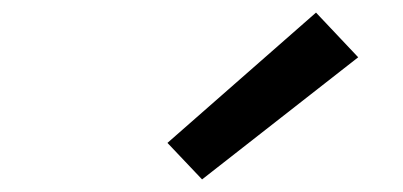

<svg xmlns="http://www.w3.org/2000/svg" viewBox="-20 -836 640 305"><path d="M301 -551 246 -609 482 -816 549 -745Z"/></svg>

Font: Iosevka Curly Medium Extended
Style: Italic
Weight: 500
Width: 7
Italic angle: -9°
Monospace: yes
Designer: Belleve Invis
Foundry: Belleve Invis
Version: Version 11.1.0; ttfautohint (v1.8.3)